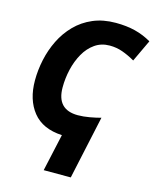

<svg xmlns="http://www.w3.org/2000/svg" viewBox="-138 -818 934 1151"><g transform="rotate(15 329.0 -242.5)"><path d="M297 9Q176 3 116 -72Q56 -147 56 -267Q56 -331 70 -396Q84 -461 113 -520Q142 -579 187.5 -625.5Q233 -672 295 -698.5Q357 -725 436 -725Q503 -725 556.5 -711.5Q610 -698 658 -670L594 -534Q554 -557 516 -570.5Q478 -584 436 -584Q384 -584 344.5 -556.5Q305 -529 279 -483Q253 -437 240 -381.5Q227 -326 227 -269Q227 -131 358 -131Q392 -131 431 -138Q470 -145 499 -153L414 240H246Z"/></g></svg>

Font: Noto Sans ExtraBold
Style: Italic
Weight: 800
Italic angle: -12°
Designer: Monotype Design Team
Foundry: Monotype Imaging Inc.
Version: Version 2.013; ttfautohint (v1.8.4.7-5d5b)